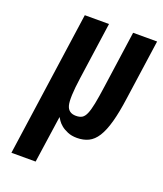

<svg xmlns="http://www.w3.org/2000/svg" viewBox="-134 -631 762 899"><g transform="rotate(20 246.5 -181.5)"><path d="M333.6 -260.9Q326 -205.9 319.2 -171.6Q312.4 -137.4 304.2 -118.4Q296 -99.3 284.3 -92.4Q272.6 -85.6 254.4 -85.6Q216.4 -85.6 207.4 -120.1Q198.3 -154.7 212.9 -257.3L253.3 -542.7H132.7L30.1 180.1H150.7L184.6 -54.3Q187.4 -49.1 194.8 -38.4Q202.1 -27.6 214.9 -17.1Q227.7 -6.7 247.4 1.6Q267 10 294.1 10Q326 10 350.9 -2Q375.9 -14 394.6 -43.4Q413.3 -72.9 426.9 -122.1Q440.6 -171.3 450.6 -244.7L493 -542.7H373.4Z"/></g></svg>

Font: Secuela ExtLt
Style: Italic
Weight: 200
Italic angle: -8°
Designer: Fernando Haro
Foundry: deFharo
Version: Version 1.704